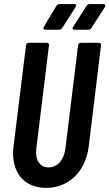

<svg xmlns="http://www.w3.org/2000/svg" viewBox="-20 -909 534 937"><path d="M201 -764H268C274 -764 280 -767 284 -773L349 -875C354 -883 352 -889 343 -889H270C264 -889 259 -886 255 -880L194 -778C189 -769 193 -764 201 -764ZM343 -764H410C416 -764 422 -766 426 -772L492 -875C496 -883 494 -889 486 -889H418C412 -889 406 -886 402 -880L337 -778C332 -770 334 -764 343 -764ZM205 8C315 8 398 -72 413 -194L473 -688C474 -695 470 -700 463 -700H374C367 -700 362 -695 361 -688L299 -182C292 -129 260 -92 217 -92C174 -92 151 -129 157 -182L219 -688C220 -695 216 -700 209 -700H120C113 -700 108 -695 107 -688L46 -194C31 -72 95 8 205 8Z"/></svg>

Font: Barlow Condensed SemiBold
Style: Italic
Weight: 600
Width: 3
Italic angle: -7°
Designer: Jeremy Tribby
Foundry: Tribby Type
Version: Version 1.422;hotconv 1.0.109;makeotfexe 2.5.65596